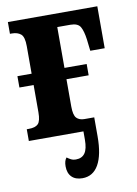

<svg xmlns="http://www.w3.org/2000/svg" viewBox="-84 -592 609 852"><g transform="rotate(-10 220.5 -166.0)"><path d="M12 0V-53H21Q51 -53 63.5 -66Q76 -79 76 -118V-241H12V-292H76V-416Q76 -458 61 -470.5Q46 -483 21 -483H12V-536H415V-347H350L344 -399Q339 -437 328 -456.5Q317 -476 283 -476H224V-292H324V-241H224V-118Q224 -79 236.5 -66Q249 -53 272 -53H316V33Q316 116 291 160Q266 204 218 204Q187 204 170 187Q153 170 153 139Q153 114 164 101Q172 107 181.5 112Q191 117 204 117Q231 117 244.5 98Q258 79 258 37V0Z"/></g></svg>

Font: Noto Serif ExtraCondensed ExtraBold
Style: Regular
Weight: 800
Width: 2
Designer: Monotype Design Team
Foundry: Monotype Imaging Inc.
Version: Version 2.013; ttfautohint (v1.8.4.7-5d5b)